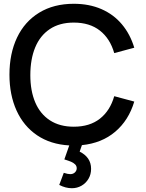

<svg xmlns="http://www.w3.org/2000/svg" viewBox="-20 -755 770 1016"><path d="M584.5 -246 690.5 -217.5Q661 -118.5 589.8 -58Q518.5 2.5 413.5 13L401.5 47.5Q430.5 61.5 446.2 84.2Q462 107 462 138.5Q462 168 448.2 191.2Q434.5 214.5 411.2 227.8Q388 241 360.5 241Q327 241 293.5 223.5L317.5 159.5Q338.5 166.5 351.5 166.5Q367 166.5 376.5 157.2Q386 148 386 135.5Q386 123 377.2 114.5Q368.5 106 355.8 100.8Q343 95.5 320.5 88.5L346.5 14.5Q247.5 9 176.2 -39.2Q105 -87.5 67.5 -170.2Q30 -253 30 -360Q30 -471.5 70.2 -556.2Q110.5 -641 187.5 -688Q264.5 -735 370.5 -735Q452 -735 516.8 -706.8Q581.5 -678.5 625.2 -626.2Q669 -574 690.5 -502.5L584.5 -474Q562.5 -551 508.5 -593.2Q454.5 -635.5 370.5 -635.5Q295 -635.5 243.5 -601Q192 -566.5 166.2 -504Q140.5 -441.5 140.5 -357Q140.5 -274.5 166.5 -213.2Q192.5 -152 244.2 -118.2Q296 -84.5 370.5 -84.5Q454.5 -84.5 508.5 -126.8Q562.5 -169 584.5 -246Z"/></svg>

Font: Hauora SemiBold
Style: Regular
Weight: 600
Designer: Wayne Shih
Foundry: WCYS
Version: Version 1.001